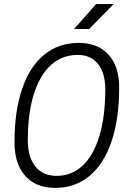

<svg xmlns="http://www.w3.org/2000/svg" viewBox="-20 -914 626 944"><path d="M250.5 9.8Q156.2 9.8 103.8 -49.6Q51.3 -108.9 51.3 -214.4Q51.3 -368.2 88.9 -477.5Q126.5 -586.9 197.3 -645Q268.1 -703.1 367.2 -703.1Q460.9 -703.1 513.4 -645.3Q565.9 -587.4 565.9 -484.4Q565.9 -329.1 528.3 -218.5Q490.7 -107.9 420.2 -49.1Q349.6 9.8 250.5 9.8ZM257.8 -49.3Q333 -49.3 386.7 -100.1Q440.4 -150.9 469 -246.1Q497.6 -341.3 497.6 -475.1Q497.6 -554.7 461.9 -599.4Q426.3 -644 362.3 -644Q285.2 -644 230.2 -594Q175.3 -543.9 146 -450Q116.7 -356 116.7 -223.6Q116.7 -141.6 154.1 -95.5Q191.4 -49.3 257.8 -49.3ZM344.2 -771.5 452.6 -894H538.6L418.5 -771.5Z"/></svg>

Font: Cascadia Mono Light
Style: Italic
Weight: 300
Italic angle: -10°
Monospace: yes
Designer: Aaron Bell
Foundry: Saja Typeworks
Version: Version 2404.023; ttfautohint (v1.8.4)